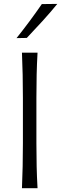

<svg xmlns="http://www.w3.org/2000/svg" viewBox="-20 -990 322 1010"><path d="M95.5 0Q98 -60 99.2 -115.2Q100.5 -170.5 100.5 -236.5V-475Q100.5 -541 99.2 -597Q98 -653 95.5 -713H177.5Q174 -653 172.8 -597Q171.5 -541 171.5 -475V-236.5Q171.5 -170.5 172.8 -115.2Q174 -60 177.5 0ZM67 -789.5Q102.5 -834 135.8 -878.8Q169 -923.5 200 -968.5L281.5 -969.5Q244 -923.5 203.5 -879.2Q163 -835 121 -790.5Z"/></svg>

Font: Commissioner Flair Light
Style: Regular
Weight: 300
Designer: Kostas Bartsokas
Foundry: Kostas Bartsokas
Version: Version 1.000; ttfautohint (v1.8.3)